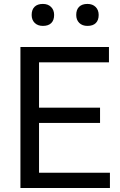

<svg xmlns="http://www.w3.org/2000/svg" viewBox="-20 -948 607 968"><path d="M139.6 -872.6Q139.6 -847.7 155 -832.5Q170.4 -817.4 196.3 -817.4Q224.1 -817.4 238.5 -831.8Q252.9 -846.2 252.9 -872.6Q252.9 -897.5 237.5 -912.8Q222.2 -928.2 196.3 -928.2Q168.9 -928.2 154.3 -913.8Q139.6 -899.4 139.6 -872.6ZM364.3 -872.6Q364.3 -847.7 379.6 -832.5Q395 -817.4 420.9 -817.4Q448.7 -817.4 463.1 -831.8Q477.5 -846.2 477.5 -872.6Q477.5 -897.5 462.2 -912.8Q446.8 -928.2 420.9 -928.2Q393.6 -928.2 378.9 -913.8Q364.3 -899.4 364.3 -872.6ZM83 0H534.2V-77.1H176.8V-328.1H484.4V-405.3H176.8V-633.8H529.3V-710.9H83Z"/></svg>

Font: Roboto Flex
Style: Regular
Weight: 400
Designer: Berlow after Robertson
Foundry: Google
Version: Version 3.200;gftools[0.9.32]